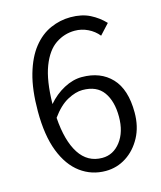

<svg xmlns="http://www.w3.org/2000/svg" viewBox="-113 -828 775 923"><g transform="rotate(-15 274.5 -366.0)"><path d="M299 13Q229 13 174 -27.5Q119 -68 88 -148Q57 -228 57 -348Q57 -456 79 -532Q101 -608 138.5 -655Q176 -702 224.5 -723.5Q273 -745 325 -745Q381 -745 421.5 -724.5Q462 -704 492 -672L445 -621Q424 -647 393 -662Q362 -677 328 -677Q276 -677 232.5 -647.5Q189 -618 162.5 -549.5Q136 -481 134 -364Q169 -405 214 -429Q259 -453 303 -453Q396 -453 450.5 -395.5Q505 -338 505 -223Q505 -153 476.5 -100Q448 -47 401.5 -17Q355 13 299 13ZM136 -295Q144 -179 185 -115.5Q226 -52 299 -52Q354 -52 390.5 -99.5Q427 -147 427 -223Q427 -300 394 -346Q361 -392 290 -392Q256 -392 215 -370Q174 -348 136 -295Z"/></g></svg>

Font: Source Han Sans SC Normal
Style: Regular
Weight: 350
Designer: Ryoko NISHIZUKA 西塚涼子 (kana, bopomofo & ideographs); Paul D. Hunt (Latin, Greek & Cyrillic); Sandoll Communications 산돌커뮤니
Foundry: Adobe
Version: Version 2.004;hotconv 1.0.118;makeotfexe 2.5.65603